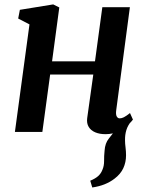

<svg xmlns="http://www.w3.org/2000/svg" viewBox="-20 -584 648 850"><path d="M388.5 246 379.5 216Q401.5 207 414.2 195.8Q427 184.5 433.5 167.5Q441 150.5 440.8 128.5Q440.5 106.5 443 83Q445 50 462 29.2Q479 8.5 491.5 -8.5L562.5 -49Q546 -29.5 539.5 -8.5Q533 12.5 533.5 37.5Q533.5 51.5 535.8 69Q538 86.5 538 103.5Q538 134.5 525.8 160.8Q513.5 187 487 207Q467.5 222 443.2 231.8Q419 241.5 388.5 246ZM494.5 -96Q492 -77 496.8 -68.5Q501.5 -60 510 -60Q518.5 -60 528.5 -65Q538.5 -70 555.5 -83.5L568.5 -54.5Q563.5 -47 547.5 -31.5Q531.5 -16 505.8 -3Q480 10 447 10Q421 10 401.5 1.8Q382 -6.5 372.5 -22.5Q363 -38.5 366 -61L393 -254H202L167.5 0H46L110.5 -476L60.5 -502L68 -540.5L215.5 -564.5L242.5 -551L210.5 -312.5H400.5L433 -552H555Z"/></svg>

Font: Merriweather 24pt SemiBold
Style: Italic
Weight: 600
Italic angle: -7.8°
Version: Version 2.101